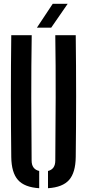

<svg xmlns="http://www.w3.org/2000/svg" viewBox="-20 -986 460 1014"><path d="M39.5 -157Q35.5 -478.5 39.5 -800H147.5Q145 -640 145.2 -469Q145.5 -298 147 -138Q147 -92.5 187 -83V8Q109 3 74.8 -35.8Q40.5 -74.5 39.5 -157ZM233.5 8V-83Q272 -92.5 272 -138Q273.5 -298 274 -469Q274.5 -640 272 -800H380Q384 -478.5 380 -157Q379 -74.5 345 -35.8Q311 3 233.5 8ZM175 -840 258.5 -966H337.5L250.5 -840Z"/></svg>

Font: Big Shoulders Stencil Display
Style: Bold
Weight: 700
Designer: Patric King
Foundry: XO Type Co
Version: Version 1.000